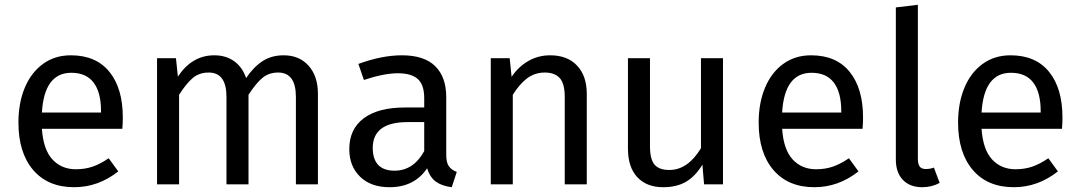

<svg xmlns="http://www.w3.org/2000/svg" viewBox="-20 -770 4509 802"><path d="M491 -232H155Q161 -145 199 -104Q237 -63 297 -63Q335 -63 367 -74Q399 -85 434 -109L474 -54Q390 12 290 12Q180 12 118.5 -60Q57 -132 57 -258Q57 -340 83.5 -403.5Q110 -467 159.5 -503Q209 -539 276 -539Q381 -539 437 -470Q493 -401 493 -279Q493 -256 491 -232ZM402 -306Q402 -384 371 -425Q340 -466 278 -466Q165 -466 155 -300H402Z M1308 -378V0H1216V-365Q1216 -467 1142 -467Q1103 -467 1076 -444.5Q1049 -422 1018 -374V0H926V-365Q926 -467 852 -467Q812 -467 785 -444Q758 -421 728 -374V0H636V-527H715L723 -450Q782 -539 875 -539Q924 -539 958.5 -514Q993 -489 1008 -444Q1039 -490 1076.5 -514.5Q1114 -539 1165 -539Q1230 -539 1269 -495.5Q1308 -452 1308 -378Z M1888 -52 1867 12Q1826 7 1801 -11Q1776 -29 1764 -67Q1711 12 1607 12Q1529 12 1484 -32Q1439 -76 1439 -147Q1439 -231 1499.5 -276Q1560 -321 1671 -321H1752V-360Q1752 -416 1725 -440Q1698 -464 1642 -464Q1584 -464 1500 -436L1477 -503Q1575 -539 1659 -539Q1752 -539 1798 -493.5Q1844 -448 1844 -364V-123Q1844 -91 1855 -75.5Q1866 -60 1888 -52ZM1752 -139V-260H1683Q1537 -260 1537 -152Q1537 -105 1560 -81Q1583 -57 1628 -57Q1707 -57 1752 -139Z M2431 -378V0H2339V-365Q2339 -421 2318 -444Q2297 -467 2256 -467Q2214 -467 2182 -443Q2150 -419 2122 -374V0H2030V-527H2109L2117 -449Q2145 -491 2186.5 -515Q2228 -539 2278 -539Q2350 -539 2390.5 -496Q2431 -453 2431 -378Z M3000 0H2921L2914 -82Q2884 -33 2845 -10.5Q2806 12 2750 12Q2681 12 2642 -30Q2603 -72 2603 -149V-527H2695V-159Q2695 -105 2714 -82.5Q2733 -60 2776 -60Q2853 -60 2908 -151V-527H3000Z M3583 -232H3247Q3253 -145 3291 -104Q3329 -63 3389 -63Q3427 -63 3459 -74Q3491 -85 3526 -109L3566 -54Q3482 12 3382 12Q3272 12 3210.5 -60Q3149 -132 3149 -258Q3149 -340 3175.5 -403.5Q3202 -467 3251.5 -503Q3301 -539 3368 -539Q3473 -539 3529 -470Q3585 -401 3585 -279Q3585 -256 3583 -232ZM3494 -306Q3494 -384 3463 -425Q3432 -466 3370 -466Q3257 -466 3247 -300H3494Z M3722 -104V-739L3814 -750V-106Q3814 -85 3821.5 -74.5Q3829 -64 3847 -64Q3866 -64 3881 -70L3905 -6Q3872 12 3832 12Q3781 12 3751.5 -18.5Q3722 -49 3722 -104Z M4416 -232H4080Q4086 -145 4124 -104Q4162 -63 4222 -63Q4260 -63 4292 -74Q4324 -85 4359 -109L4399 -54Q4315 12 4215 12Q4105 12 4043.5 -60Q3982 -132 3982 -258Q3982 -340 4008.5 -403.5Q4035 -467 4084.5 -503Q4134 -539 4201 -539Q4306 -539 4362 -470Q4418 -401 4418 -279Q4418 -256 4416 -232ZM4327 -306Q4327 -384 4296 -425Q4265 -466 4203 -466Q4090 -466 4080 -300H4327Z"/></svg>

Font: FiraGO
Style: Regular
Weight: 400
Designer: bBox Type
Foundry: bBox Type GmbH
Version: Version 1.001;April 20, 2020;FontCreator 12.0.0.2555 64-bit